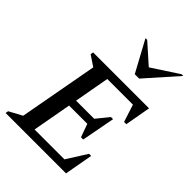

<svg xmlns="http://www.w3.org/2000/svg" viewBox="-233 -919 1027 1027"><g transform="rotate(45 280.0 -406.0)"><path d="M3 0 6 -16 80 -56 162 -504 102 -544 105 -560H528L502 -414H485L453 -513H259L223 -313H360L417 -383H433L397 -193H380L353 -268H215L175 -47H401L473 -161H489L460 0ZM345 -635 249 -812H262L372 -714L522 -812H535L378 -635Z"/></g></svg>

Font: Spectral SC Medium
Style: Italic
Weight: 500
Italic angle: -10°
Designer: Jean-Baptiste Levee
Foundry: Production Type
Version: Version 2.001